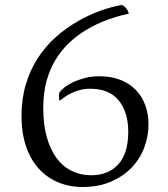

<svg xmlns="http://www.w3.org/2000/svg" viewBox="-20 -732 672 768"><path d="M341 -377Q319 -377 300 -372Q281 -367 265.5 -359.5Q250 -352 238 -343.5Q226 -335 219 -329Q217 -332 216.5 -337Q216 -342 216 -347Q216 -352 216.5 -357Q217 -362 219 -364Q225 -372 239 -383Q253 -394 273 -403.5Q293 -413 319.5 -420Q346 -427 377 -427Q426 -427 463 -412Q500 -397 524.5 -371Q549 -345 561.5 -310Q574 -275 574 -235Q574 -186 556.5 -140.5Q539 -95 505.5 -60.5Q472 -26 423 -5Q374 16 310 16Q257 16 212 -3Q167 -22 134.5 -58Q102 -94 84 -147Q66 -200 66 -268Q66 -336 83 -393.5Q100 -451 130.5 -498.5Q161 -546 203 -583.5Q245 -621 295 -649Q335 -672 380 -688.5Q425 -705 467 -712Q477 -709 485 -698.5Q493 -688 495 -677Q458 -670 413 -654Q368 -638 326 -613Q289 -591 257.5 -561.5Q226 -532 202.5 -493.5Q179 -455 166 -407Q153 -359 153 -299Q153 -234 167 -184Q181 -134 206 -100Q231 -66 266.5 -48.5Q302 -31 344 -31Q413 -31 453 -74.5Q493 -118 493 -205Q493 -283 455 -330Q417 -377 341 -377Z"/></svg>

Font: Gotu
Style: Regular
Weight: 400
Designer: Sarang Kulkarni & Kailash Malviya
Foundry: Ek Type
Version: Version 2.320;hotconv 1.0.109;makeotfexe 2.5.65596; ttfautoh